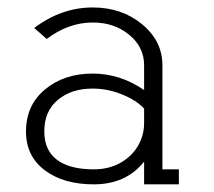

<svg xmlns="http://www.w3.org/2000/svg" viewBox="-20 -496 570 512"><path d="M413.1 -321.8V-44.4H457V-4.4H364.3V-64.9Q315.9 -4.4 230 -4.4Q149.4 -4.4 99.4 -42Q49.3 -79.6 49.3 -145.5Q49.3 -215.3 100.1 -257.6Q150.9 -299.8 227.1 -299.8Q300.3 -299.8 364.3 -255.9V-321.8Q364.3 -370.6 324.5 -403.3Q284.7 -436 227.5 -436Q162.6 -436 104.5 -392.1L71.3 -421.4Q143.6 -476.1 227.5 -476.1Q304.7 -476.1 358.9 -431.4Q413.1 -386.7 413.1 -321.8ZM364.3 -206.5Q343.3 -229 304.9 -244.4Q266.6 -259.8 227.1 -259.8Q170.4 -259.8 134.3 -229.7Q98.1 -199.7 98.1 -145.5Q98.1 -95.2 132.1 -69.8Q166 -44.4 230 -44.4Q273.9 -44.4 306.9 -65.2Q339.8 -85.9 354.5 -120.1Q364.3 -142.6 364.3 -167Z"/></svg>

Font: AzarMehrMonospaced
Style: SerifRegular
Weight: 1
Designer: Amin Abedi
Version: Version 1.00